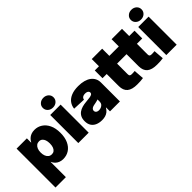

<svg xmlns="http://www.w3.org/2000/svg" viewBox="10 -1557 2560 2560"><g transform="rotate(-45 1290.0 -276.5)"><path d="M45.4 204.1V-529.3H239.3V-450.7H242.7Q255.9 -477.1 276.6 -496.8Q297.4 -516.6 325.9 -527.6Q354.5 -538.6 391.1 -538.6Q451.2 -538.6 500.2 -506.8Q549.3 -475.1 578.9 -414.1Q608.4 -353 608.4 -264.6Q608.4 -177.2 579.8 -116Q551.3 -54.7 502 -22.5Q452.6 9.8 389.2 9.8Q353 9.8 324.5 -1.7Q295.9 -13.2 275.4 -33.7Q254.9 -54.2 243.7 -82H241.2V204.1ZM324.7 -142.6Q351.6 -142.6 370.4 -157.5Q389.2 -172.4 398.9 -199.7Q408.7 -227.1 408.7 -264.6Q408.7 -302.7 398.9 -330.1Q389.2 -357.4 370.4 -372.3Q351.6 -387.2 324.7 -387.2Q297.9 -387.2 277.8 -372.3Q257.8 -357.4 246.6 -330.1Q235.4 -302.7 235.4 -264.6Q235.4 -227.5 246.6 -200Q257.8 -172.4 277.8 -157.5Q297.9 -142.6 324.7 -142.6Z M679.7 0V-529.3H875.5V0ZM777.3 -572.8Q733.9 -572.8 705.1 -599.1Q676.3 -625.5 676.3 -665Q676.3 -704.6 705.1 -730.7Q733.9 -756.8 776.9 -756.8Q820.3 -756.8 849.1 -730.7Q877.9 -704.6 877.9 -665Q877.9 -625.5 849.1 -599.1Q820.3 -572.8 777.3 -572.8Z M1122.1 9.3Q1069.8 9.3 1030 -7.8Q990.2 -24.9 967.8 -59.1Q945.3 -93.3 945.3 -146Q945.3 -189.9 960.4 -220.9Q975.6 -252 1002.7 -271.5Q1029.8 -291 1066.2 -301.5Q1102.5 -312 1144.5 -314.9Q1189.9 -318.4 1217.5 -323.2Q1245.1 -328.1 1257.6 -337.2Q1270 -346.2 1270 -361.3V-363.3Q1270 -375.5 1262.5 -384.5Q1254.9 -393.6 1241.7 -398.4Q1228.5 -403.3 1210 -403.3Q1190.9 -403.3 1176.5 -397.9Q1162.1 -392.6 1153.3 -382.1Q1144.5 -371.6 1142.1 -355.5L964.4 -363.3Q970.2 -416.5 1000 -455.8Q1029.8 -495.1 1083.7 -516.8Q1137.7 -538.6 1215.8 -538.6Q1274.4 -538.6 1320.8 -525.9Q1367.2 -513.2 1399.2 -489.3Q1431.2 -465.3 1447.8 -432.1Q1464.4 -398.9 1464.4 -357.9V0H1277.3V-74.2H1274.4Q1257.3 -43.5 1234.9 -25.4Q1212.4 -7.3 1184.3 1Q1156.2 9.3 1122.1 9.3ZM1185.5 -113.8Q1207 -113.8 1226.8 -122.3Q1246.6 -130.9 1259.3 -147.2Q1272 -163.6 1272 -187.5V-230Q1264.2 -227.5 1255.9 -224.9Q1247.6 -222.2 1238 -220Q1228.5 -217.8 1217.5 -215.6Q1206.5 -213.4 1193.8 -210.9Q1172.4 -207.5 1158 -200.2Q1143.6 -192.9 1136.2 -182.1Q1128.9 -171.4 1128.9 -157.7Q1128.9 -143.6 1136.2 -133.8Q1143.6 -124 1156.2 -118.9Q1168.9 -113.8 1185.5 -113.8Z M1895 -529.3V-383.3H1519.5V-529.3ZM1598.6 -665H1794.4V-182.6Q1794.4 -162.1 1803.2 -153.6Q1812 -145 1835.9 -145Q1847.2 -145 1866 -146Q1884.8 -147 1891.1 -147.9L1901.9 -3.4Q1879.4 1 1849.1 2.4Q1818.8 3.9 1789.1 3.9Q1691.4 3.9 1645 -35.4Q1598.6 -74.7 1598.6 -155.8Z M2269 -529.3V-383.3H1893.6V-529.3ZM1972.7 -665H2168.5V-182.6Q2168.5 -162.1 2177.2 -153.6Q2186 -145 2210 -145Q2221.2 -145 2240 -146Q2258.8 -147 2265.1 -147.9L2275.9 -3.4Q2253.4 1 2223.1 2.4Q2192.9 3.9 2163.1 3.9Q2065.4 3.9 2019 -35.4Q1972.7 -74.7 1972.7 -155.8Z M2338.9 0V-529.3H2534.7V0ZM2436.5 -572.8Q2393.1 -572.8 2364.3 -599.1Q2335.4 -625.5 2335.4 -665Q2335.4 -704.6 2364.3 -730.7Q2393.1 -756.8 2436 -756.8Q2479.5 -756.8 2508.3 -730.7Q2537.1 -704.6 2537.1 -665Q2537.1 -625.5 2508.3 -599.1Q2479.5 -572.8 2436.5 -572.8Z"/></g></svg>

Font: Inter 24pt Black
Style: Regular
Weight: 900
Designer: Rasmus Andersson
Foundry: rsms
Version: Version 4.001;git-66647c0bb